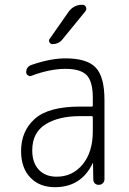

<svg xmlns="http://www.w3.org/2000/svg" viewBox="-20 -775 540 805"><path d="M315.4 -288.1Q225.6 -288.1 170.4 -253.4Q115.2 -218.8 115.2 -144.5Q115.2 -92.8 142.6 -63.5Q169.9 -34.2 217.8 -34.2Q284.2 -34.2 326.7 -85.9Q369.1 -137.7 369.1 -224.6V-283.2Q369.1 -288.1 364.3 -288.1ZM210 9.8Q145.5 9.8 106.9 -30.8Q68.4 -71.3 68.4 -141.6Q68.4 -225.6 126 -276.9Q183.6 -328.1 315.4 -328.1H364.3Q369.1 -328.1 369.1 -332V-365.2Q369.1 -432.6 343.8 -459.5Q318.4 -486.3 254.9 -486.3Q188.5 -486.3 111.3 -457Q104.5 -454.1 97.2 -459Q89.8 -463.9 89.8 -471.7Q89.8 -495.1 112.3 -502.9Q191.4 -530.3 254.9 -530.3Q344.7 -530.3 381.3 -491.7Q418 -453.1 418 -355.5V-23.4Q418 -13.7 411.1 -6.8Q404.3 0 394 0Q383.8 0 377.4 -6.3Q371.1 -12.7 371.1 -23.4L370.1 -89.8Q370.1 -90.8 369.1 -90.8Q368.2 -90.8 368.2 -89.8Q320.3 9.8 210 9.8ZM324.2 -754.9H326.2Q335.9 -754.9 340.3 -745.6Q344.7 -736.3 337.9 -727.5L242.2 -610.4Q227.5 -590.8 200.2 -589.8Q192.4 -589.8 187.5 -597.7Q182.6 -605.5 188.5 -612.3L267.6 -725.6Q289.1 -754.9 324.2 -754.9Z"/></svg>

Font: Rounded-L Mgen+ 1m light
Style: Regular
Weight: 200
Designer: [Source Han Sans]
Ryoko NISHIZUKA  (kana & ideographs); Paul D. Hunt (Latin, Greek & Cyrillic); Wenlong ZHANG  (bopomofo
Version: Version 1.059.20150602